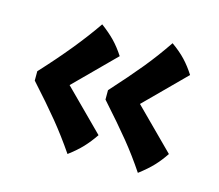

<svg xmlns="http://www.w3.org/2000/svg" viewBox="-65 -489 610 535"><g transform="rotate(15 240.5 -222.0)"><path d="M28 -209V-236Q115 -330 169 -409Q192 -392 208 -375.5Q224 -359 239 -336L125 -222L239 -108Q224 -86 208.5 -69.5Q193 -53 169 -35Q139 -79 107.5 -117.5Q76 -156 28 -209ZM232 -209V-236Q280 -289 311.5 -327.5Q343 -366 372 -409Q396 -392 412 -375Q428 -358 442 -336L328 -222L442 -108Q428 -87 412.5 -70.5Q397 -54 372 -35Q344 -77 313.5 -114.5Q283 -152 232 -209Z"/></g></svg>

Font: Mirza Medium
Style: Regular
Weight: 500
Designer: Arabic design by Kourosh Beigpour, Latin design by Eduardo Tunni, engineering by Lasse Fister
Version: Version 1.0010g